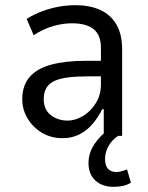

<svg xmlns="http://www.w3.org/2000/svg" viewBox="-20 -525 572 742"><path d="M222 9Q177 9 142 -12Q107 -33 86.5 -67.5Q66 -102 66 -141Q66 -195 95 -228Q124 -261 179 -275.5Q234 -290 311 -290H383V-230H322Q277 -230 244.5 -226Q212 -222 191 -212.5Q170 -203 159.5 -185.5Q149 -168 149 -142Q149 -101 176.5 -80Q204 -59 241 -59Q272 -59 302 -77.5Q332 -96 351 -127.5Q370 -159 370 -198V-340Q370 -390 341.5 -412.5Q313 -435 258 -435Q224 -435 186.5 -424.5Q149 -414 110 -389L83 -452Q112 -470 143 -481.5Q174 -493 206.5 -499Q239 -505 272 -505Q326 -505 366.5 -487Q407 -469 429.5 -431Q452 -393 452 -334V0H381V-103H375Q361 -74 339.5 -48Q318 -22 288.5 -6.5Q259 9 222 9ZM419 197Q375 197 348.5 172.5Q322 148 322 105Q322 66 345.5 31Q369 -4 408 -30L437 0Q421 10 409.5 24.5Q398 39 392 55.5Q386 72 386 90Q386 115 397.5 127.5Q409 140 430 140Q438 140 449 137Q460 134 471 130L486 181Q471 190 455 193.5Q439 197 419 197Z"/></svg>

Font: Nunito Sans 7pt Condensed
Style: Regular
Weight: 400
Width: 3
Designer: Vernon Adams
Foundry: Vernon Adams
Version: Version 3.101;gftools[0.9.27]